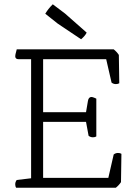

<svg xmlns="http://www.w3.org/2000/svg" viewBox="-20 -875 636 895"><path d="M520 0H55Q51 -6 51 -16Q51 -27 58 -36L125 -44V-599H67Q51 -599 51 -613Q51 -620 56 -637L58 -645H510Q524 -634 534 -619L536 -487Q530 -483 520 -483Q509 -483 500 -490L475 -599H181V-352H381L390 -405Q393 -423 407 -423Q411 -423 423 -418L429 -415V-239Q423 -235 413 -235Q402 -235 393 -242L381 -307H181V-46H485L510 -155Q519 -162 530 -162Q540 -162 546 -158L544 -26Q534 -11 520 0ZM358 -692 249 -765 191 -811Q199 -824 206 -833Q213 -842 226 -855L283 -812L384 -723Q377 -708 358 -692Z"/></svg>

Font: Scope One
Style: Regular
Weight: 400
Designer: Dalton Maag Ltd
Foundry: Dalton Maag Ltd
Version: Version 1.002; ttfautohint (v1.4.1) -l 11 -r 50 -G 50 -x 14 